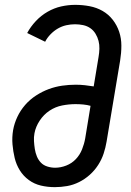

<svg xmlns="http://www.w3.org/2000/svg" viewBox="-20 -763 540 791"><path d="M206 8Q176 8 148.5 1.5Q121 -5 98.5 -21.5Q76 -38 61.5 -61.5Q47 -85 40.5 -112Q34 -139 31.5 -168Q29 -197 34 -227Q39 -255 51.5 -281.5Q64 -308 83.5 -330.5Q103 -353 128.5 -369.5Q154 -386 181 -396Q208 -406 236 -410Q264 -414 292 -414Q311 -414 329.5 -412Q348 -410 366 -407L386 -528Q389 -545 389.5 -562Q390 -579 386 -594.5Q382 -610 373.5 -624Q365 -638 352 -647Q339 -656 322.5 -659.5Q306 -663 289 -663Q271 -663 253 -659Q235 -655 218.5 -645.5Q202 -636 188 -621.5Q174 -607 166 -591L92 -627Q106 -653 127.5 -676Q149 -699 176 -714.5Q203 -730 232 -736.5Q261 -743 290 -743Q320 -743 349 -737.5Q378 -732 402.5 -718Q427 -704 444.5 -681.5Q462 -659 471 -632Q480 -605 480 -575Q480 -545 475 -514L419 -179Q415 -155 407 -130.5Q399 -106 384.5 -83.5Q370 -61 350 -43Q330 -25 306 -13Q282 -1 256.5 3.5Q231 8 206 8ZM207 -72Q230 -72 253 -81Q276 -90 292.5 -107.5Q309 -125 318 -147.5Q327 -170 331 -193L353 -327Q339 -331 323 -332.5Q307 -334 291 -334Q264 -334 236 -328.5Q208 -323 184 -307Q160 -291 143.5 -266Q127 -241 122 -214Q119 -198 120 -181.5Q121 -165 123.5 -149Q126 -133 132 -118.5Q138 -104 148.5 -93Q159 -82 175 -77Q191 -72 207 -72Z"/></svg>

Font: Iosevka Curly Medium
Style: Italic
Weight: 500
Italic angle: -9°
Monospace: yes
Designer: Belleve Invis
Foundry: Belleve Invis
Version: Version 22.1.2; ttfautohint (v1.8.4)